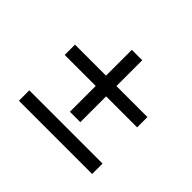

<svg xmlns="http://www.w3.org/2000/svg" viewBox="-166 -1076 1331 1331"><g transform="rotate(45 500.0 -410.5)"><path d="M855 -559H551V-812H449V-559H145V-458H449V-205H551V-458H855ZM145 -111V-9H863V-111Z"/></g></svg>

Font: Source Han Sans SC Bold
Style: Regular
Weight: 700
Designer: Ryoko NISHIZUKA (kana & ideographs); Paul D. Hunt (Latin, Greek & Cyrillic); Wenlong ZHANG (bopomofo); Sandoll Communica
Foundry: Adobe Systems Incorporated
Version: Version 1.001;PS 1.001;hotconv 1.0.78;makeotf.lib2.5.61930